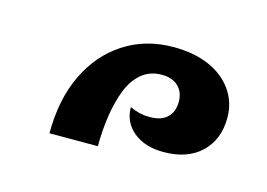

<svg xmlns="http://www.w3.org/2000/svg" viewBox="-48 -909 564 406"><g transform="rotate(15 234.0 -706.0)"><path d="M83 -584Q83 -658 109 -712.5Q135 -767 182 -797.5Q229 -828 290 -828Q334 -828 367 -814Q400 -800 419 -773.5Q438 -747 438 -713Q438 -665 408 -636.5Q378 -608 326 -608Q285 -608 260 -628.5Q235 -649 235 -682Q243 -678 254 -675Q265 -672 279 -672Q304 -672 317 -684.5Q330 -697 330 -719Q330 -740 317 -752.5Q304 -765 281 -765Q255 -765 237 -750Q219 -735 209 -709.5Q199 -684 194 -652Q189 -620 189 -584Z"/></g></svg>

Font: Noto Serif Armenian SemiBold
Style: Regular
Weight: 600
Version: Version 2.007